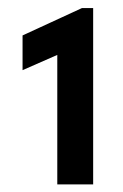

<svg xmlns="http://www.w3.org/2000/svg" viewBox="-20 -911 312 486"><path d="M125 -772 37.1 -733.4V-821.3L187.5 -890.6H215.8V-444.3H125Z"/></svg>

Font: Reddit Sans Vanilla SemiBold
Style: Regular
Weight: 600
Designer: Stephen Hutchings
Foundry: Reddit
Version: Version 1.013